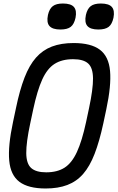

<svg xmlns="http://www.w3.org/2000/svg" viewBox="-20 -1059 669 1093"><path d="M240 14Q141 14 90.5 -24Q40 -62 32.5 -145Q25 -228 54 -364L71 -444Q92 -546 119.5 -617Q147 -688 185 -731Q223 -774 275.5 -794Q328 -814 399 -814Q498 -814 548.5 -776Q599 -738 606.5 -655Q614 -572 585 -436L568 -356Q546 -254 518.5 -183Q491 -112 453.5 -69Q416 -26 363.5 -6Q311 14 240 14ZM243 -78Q306 -78 347.5 -104.5Q389 -131 418 -194Q447 -257 470 -364L487 -444Q510 -552 509.5 -612.5Q509 -673 482 -697.5Q455 -722 396 -722Q333 -722 291 -695.5Q249 -669 220.5 -606.5Q192 -544 169 -436L152 -356Q129 -248 129.5 -187.5Q130 -127 157.5 -102.5Q185 -78 243 -78ZM540 -891Q495 -891 477.5 -911Q460 -931 469 -974Q477 -1009 496.5 -1024Q516 -1039 554 -1039Q600 -1039 617 -1019Q634 -999 626 -958Q618 -921 598.5 -906Q579 -891 540 -891ZM324 -891Q279 -891 261.5 -911Q244 -931 253 -974Q261 -1009 280.5 -1024Q300 -1039 338 -1039Q384 -1039 401 -1019Q418 -999 410 -958Q402 -921 382.5 -906Q363 -891 324 -891Z"/></svg>

Font: Victor Mono Thin
Style: Italic
Weight: 100
Italic angle: -12°
Monospace: yes
Designer: Rune Bjørnerås
Version: Version 1.561;gftools[0.9.30]